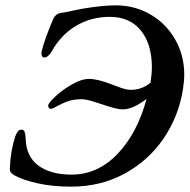

<svg xmlns="http://www.w3.org/2000/svg" viewBox="-20 -684 709 718"><path d="M33 -29Q24 -34 20 -40Q16 -46 17 -56Q19 -118 37 -174Q42 -186 46.5 -192.5Q51 -199 60 -199Q69 -199 72 -191Q75 -183 76 -165Q78 -98 124 -64.5Q170 -31 247 -31Q346 -31 420 -109Q494 -187 528 -314Q476 -275 440 -275Q426 -275 407 -280Q388 -285 376.5 -289Q365 -293 361 -294Q357 -295 339.5 -301Q322 -307 308.5 -310Q295 -313 284 -313Q245 -313 213.5 -297Q182 -281 178 -279Q172 -277 171 -277Q165 -277 162 -282Q159 -287 161 -293Q167 -306 194 -329.5Q221 -353 254 -371Q287 -389 312 -389Q345 -389 396 -369Q402 -367 417.5 -361Q433 -355 445.5 -351.5Q458 -348 469 -348Q511 -348 543 -375Q548 -408 548 -436Q547 -521 506 -571Q465 -621 390 -621Q321 -621 264.5 -587.5Q208 -554 174 -493Q169 -483 161 -476Q153 -469 146 -469Q135 -469 135 -483Q135 -490 136 -493Q140 -511 152.5 -546Q165 -581 179 -613Q189 -634 210 -636Q228 -638 256 -645L286 -651Q362 -664 413 -664Q484 -664 542.5 -630Q601 -596 635 -536.5Q669 -477 669 -405Q669 -381 664 -349Q648 -249 592 -166.5Q536 -84 446.5 -35Q357 14 245 14Q177 14 120.5 1.5Q64 -11 33 -29Z"/></svg>

Font: EB Garamond SemiBold
Style: Italic
Weight: 600
Italic angle: -17.2°
Designer: Georg Duffner and Octavio Pardo
Foundry: Georg Duffner
Version: Version 1.000